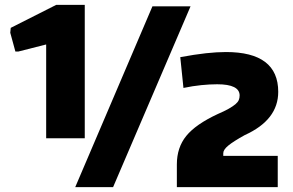

<svg xmlns="http://www.w3.org/2000/svg" viewBox="-20 -766 1201 786"><path d="M704 -93Q704 -162 742.5 -209.5Q781 -257 871 -299Q899 -311 916.5 -321Q934 -331 944 -339.5Q954 -348 957.5 -356.5Q961 -365 961 -375Q961 -421 869 -421Q839 -421 804 -417.5Q769 -414 731 -406L718 -532Q777 -543 822.5 -548Q868 -553 905 -553Q1119 -553 1119 -390Q1119 -275 982 -213Q935 -187 914.5 -170Q894 -153 894 -139V-128H1117V0H704ZM604 -740H760L443 0H288ZM169 -584 55 -555H43L22 -632L24 -652L210 -746H327V-200H169Z"/></svg>

Font: Encode Sans Narrow
Style: ExtraBold
Weight: 800
Designer: Pablo Impallari, Andres Torresi
Foundry: Pablo Impallari, Andres Torresi
Version: Version 1.000; ttfautohint (v1.00) -l 8 -r 50 -G 200 -x 14 -